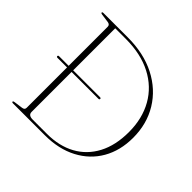

<svg xmlns="http://www.w3.org/2000/svg" viewBox="-172 -875 1051 1051"><g transform="rotate(45 353.0 -350.0)"><path d="M52.5 -5Q52.5 -10 61 -11L112 -18Q131 -20 131 -35.5V-348.5H57Q49.5 -348.5 49.5 -355Q49.5 -361 57 -361H131V-663.5Q131 -679.5 112 -682L61.5 -689Q52.5 -690 52.5 -695Q52.5 -700 60.5 -700H249.5Q373.5 -700 465.8 -652.8Q558 -605.5 608.8 -522.2Q659.5 -439 659.5 -332Q659.5 -233 616.5 -158.2Q573.5 -83.5 494.2 -41.8Q415 0 307 0H60.5Q52.5 0 52.5 -5ZM310 -13.5Q405 -13.5 474.8 -51.8Q544.5 -90 582.8 -162.8Q621 -235.5 621 -338Q621 -442 576.5 -520.8Q532 -599.5 448.2 -643Q364.5 -686.5 247.5 -686.5H166V-361H373.5Q381.5 -361 381.5 -355Q381.5 -348.5 373.5 -348.5H166V-39Q166 -13.5 200.5 -13.5Z"/></g></svg>

Font: Fraunces 72pt Thin
Style: Regular
Weight: 100
Version: Version 1.000;[b76b70a41]